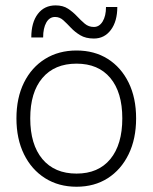

<svg xmlns="http://www.w3.org/2000/svg" viewBox="-20 -702 580 730"><path d="M191.5 -681.5Q148.5 -681.5 123.8 -649Q99 -616.5 99 -559.5H144Q144 -595 156 -616.2Q168 -637.5 189.5 -637.5Q207 -637.5 220.8 -625Q234.5 -612.5 249.5 -596.5Q264.5 -580.5 285.2 -568Q306 -555.5 337 -555.5Q377 -555.5 401.5 -588.2Q426 -621 426 -675.5H383Q383 -641 370.2 -620.2Q357.5 -599.5 337 -599.5Q317 -599.5 302.2 -612Q287.5 -624.5 272.5 -640.5Q257.5 -656.5 238.5 -669Q219.5 -681.5 191.5 -681.5ZM42.5 -252Q42.5 -174 71.2 -115.5Q100 -57 151.5 -24.5Q203 8 271 8Q339 8 389.8 -24.5Q440.5 -57 469 -115.5Q497.5 -174 497.5 -252Q497.5 -330 469 -388Q440.5 -446 389.8 -478Q339 -510 271 -510Q203 -510 151.5 -478Q100 -446 71.2 -388Q42.5 -330 42.5 -252ZM445 -252Q445 -152.5 399.5 -97.2Q354 -42 271 -42Q187.5 -42 141.2 -97.2Q95 -152.5 95 -252Q95 -351 141.2 -405.5Q187.5 -460 271 -460Q354 -460 399.5 -405.5Q445 -351 445 -252Z"/></svg>

Font: Overused Grotesk Light
Style: Regular
Weight: 300
Designer: RandomMaerks
Version: Version 0.005